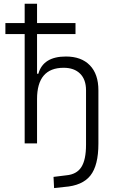

<svg xmlns="http://www.w3.org/2000/svg" viewBox="-20 -752 626 1007"><path d="M109.4 0V-573.2H8.3V-630.9H109.4V-732.4H174.3V-630.9H376V-573.2H174.3V-365.2H181.2Q206.5 -455.6 325.7 -455.6Q406.7 -455.6 451.4 -409.4Q496.1 -363.3 496.1 -278.3V1.5Q496.1 115.7 454.1 168.7Q412.1 221.7 317.9 228.5L263.7 234.4L260.7 175.8L327.6 167.5Q382.3 162.6 406.7 124.3Q431.2 85.9 431.2 7.3V-278.3Q431.2 -335 400.1 -365.7Q369.1 -396.5 314 -396.5Q174.3 -396.5 174.3 -232.4V0Z"/></svg>

Font: Caskaydia Cove Light
Style: Regular
Weight: 300
Monospace: yes
Designer: Aaron Bell
Foundry: Saja Typeworks
Version: Version 4.300; ttfautohint (v1.8.3)